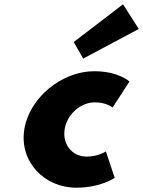

<svg xmlns="http://www.w3.org/2000/svg" viewBox="-20 -860 667 895"><path d="M422.6 -383C475.6 -383 504.9 -359 504.9 -359L583.5 -480C583.5 -480 532.8 -528 418.8 -528C269.8 -528 116.1 -406 93 -255C70.1 -105 187.7 15 335.7 15C449.7 15 514.7 -31 514.7 -31L473.6 -154C473.6 -154 436.9 -130 383.9 -130C316.9 -130 270.5 -186 281.3 -257C292 -327 355.6 -383 422.6 -383ZM323.6 -664 367.8 -587 626.9 -725 553.5 -840Z"/></svg>

Font: Sztylet
Style: BdObl
Weight: 700
Foundry: Cannot Into Space Fonts, PlusOne Fonts
Version: Version 0.12